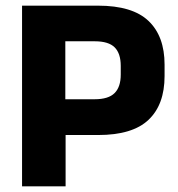

<svg xmlns="http://www.w3.org/2000/svg" viewBox="-20 -659 631 679"><path d="M327 -181.5H163V-308H314.5Q363.5 -308 385.2 -329.8Q407 -351.5 407 -395V-426Q407 -470 385.5 -491.5Q364 -513 315 -513H162.5V-639H326.5Q448.5 -639 505.2 -585Q562 -531 562 -430.5V-390Q562 -289 505.2 -235.2Q448.5 -181.5 327 -181.5ZM212 0H58V-639H211V-272.5L212 -201.5Z"/></svg>

Font: Anek Kannada
Style: Bold
Weight: 700
Version: Version 1.003